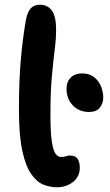

<svg xmlns="http://www.w3.org/2000/svg" viewBox="-20 -780 463 811"><path d="M220 11Q193 11 165 0.5Q137 -10 113 -43Q89 -76 74.5 -141.5Q60 -207 60 -317Q60 -435 67.5 -523Q75 -611 89 -694Q96 -730 110 -745Q124 -760 149 -760Q181 -760 199 -735.5Q217 -711 217 -655Q217 -616 211 -569Q205 -522 199 -456.5Q193 -391 193 -297Q193 -220 199 -181.5Q205 -143 215 -130Q225 -117 237 -117Q252 -117 259 -120Q266 -123 275 -123Q299 -123 308 -108.5Q317 -94 317 -72Q317 -34 288.5 -11.5Q260 11 220 11ZM356 -307Q314 -307 287.5 -335Q261 -363 261 -404Q261 -435 279 -452.5Q297 -470 326 -470Q357 -470 377 -454.5Q397 -439 406.5 -415.5Q416 -392 416 -368Q416 -343 401.5 -325Q387 -307 356 -307Z"/></svg>

Font: Shantell Sans Normal
Style: Regular
Weight: 600
Designer: Stephen Nixon, Anya Danilova, Shantell Martin
Foundry: Arrow Type
Version: Version 1.009;[a7da0bfa3]